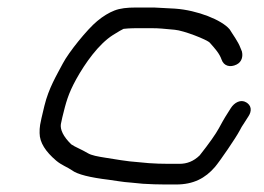

<svg xmlns="http://www.w3.org/2000/svg" viewBox="-20 -501 703 511"><path d="M341.3 -481C318.5 -481 299.7 -479 284.3 -472.9C270.5 -467.5 254.7 -458.3 238.7 -444.9C212.7 -423.6 162.9 -362.3 147.1 -331.9C130.5 -300.2 109.7 -266.8 98.1 -219.1C91.7 -192.7 88 -176.5 86.8 -168.9C85.6 -161.7 85.2 -153.9 85.4 -146.7C85.5 -121.4 101.6 -97.3 129.4 -73.6C143.7 -61.5 158.9 -56.4 170.9 -48.2C185.9 -36.6 220.4 -28.5 269.1 -22.6C288.7 -20.2 304.1 -16.6 329.8 -14.9L358.5 -12.1L358.9 -12C380.4 -10.7 400.6 -10 419.7 -10H448.9C494.5 -10 526.3 -26.5 552.2 -56.7C564.9 -71.6 608.3 -134.9 617.8 -153.4C621.6 -160.9 625.1 -166.6 627.7 -170.3L628 -170.7L641.6 -192C645.5 -198 648.3 -205.6 647 -213C645.7 -220.3 640.8 -225.3 635.3 -228.6C620.5 -237.5 603.5 -227.9 594.2 -213.1C581.9 -193.6 578.2 -188.7 562.8 -160.1C554.4 -144.6 536.8 -119.4 511.4 -87.4C495.2 -71.7 477.6 -65 457.6 -65H428.4C410.5 -65 392.6 -65.6 376.2 -66.8L346.1 -69.6C332.7 -70.5 318.6 -72.1 301.8 -74.7L261.4 -81.1C239.9 -84.5 223.8 -87.3 213.6 -93.4C196.4 -103.7 179.7 -109.7 169.7 -116.8C147.9 -137.9 139.8 -156.7 142 -170.7C142.8 -175.5 144.1 -181.6 145.9 -188.9C155.6 -228.3 161.1 -250.8 183.1 -290.6C206.7 -333.1 242.5 -383.6 280.6 -407.8C295 -416.9 305.4 -422.7 308.8 -424.2C311.5 -424.7 326.1 -426 347.6 -426H380.1C408.1 -426 411.4 -424.5 444.9 -421.8C468.9 -419.9 531.5 -395.2 538.3 -387.4C552.2 -371.7 564 -359 569.8 -342.2C575.5 -325.6 592.2 -320.5 609.8 -329.3C624.4 -336.6 626.7 -352 624 -363.1L623.9 -363.9L620.1 -373.2C613.9 -390.4 598.3 -410.9 591.8 -422L591.3 -422.7L590.8 -423.3C570.4 -447.6 505.8 -473.8 446.1 -478L390.1 -481Z"/></svg>

Font: MewTooHand
Style: BdWideIta
Weight: 400
Designer: Mew Too, Robert Jablonski
Version: Version 0.77